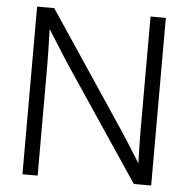

<svg xmlns="http://www.w3.org/2000/svg" viewBox="-52 -779 813 830"><g transform="rotate(5 354.5 -364.0)"><path d="M75.7 0H141.6V-464.8C141.6 -502 140.6 -559.1 138.2 -635.7C184.6 -562 222.7 -501 247.6 -464.4L559.1 0H634.3V-727.5H567.9V-230.5C567.9 -199.2 569.3 -139.6 570.8 -90.8C539.6 -141.1 506.3 -193.8 483.9 -227.5L149.9 -727.5H75.7Z"/></g></svg>

Font: Raveo Display Display Light
Style: Regular
Weight: 300
Designer: Jakub Foglar, Rasmus Andersson (Inter)
Foundry: Jakubfoglar.com
Version: Version 1.100;Glyphs 3.2.3 (3260)